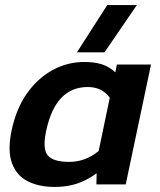

<svg xmlns="http://www.w3.org/2000/svg" viewBox="-20 -729 631 759"><path d="M284 -522 404 -709H521L393 -522ZM196 10Q135 10 90.5 -12Q46 -34 27.5 -83.5Q9 -133 26 -214Q44 -299 86 -359Q128 -419 187 -451.5Q246 -484 313 -484Q353 -484 382 -475Q411 -466 436 -443L442 -474H577L477 0H361L362 -44Q325 -17 285.5 -3.5Q246 10 196 10ZM254 -89Q317 -89 370 -132L414 -343Q383 -385 327 -385Q200 -385 163 -214Q147 -141 168.5 -115Q190 -89 254 -89Z"/></svg>

Font: Kanit Medium
Style: Italic
Weight: 500
Italic angle: -12°
Designer: Katatrad Team
Foundry: CadsonDemak
Version: Version 2.000; ttfautohint (v1.8.3)